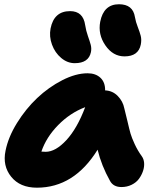

<svg xmlns="http://www.w3.org/2000/svg" viewBox="-20 -869 741 899"><path d="M563 -605Q508.8 -605 473.4 -656.5Q438 -708 449.2 -767.1Q465.3 -849.1 537.1 -849.1Q602.5 -849.1 611.8 -789.1Q615.7 -766.1 625 -742.7Q634.3 -719.2 638.9 -701.2Q643.6 -683.1 639.2 -660.2Q627.9 -605 563 -605ZM330.1 -573.2Q295.4 -573.2 266.4 -597.7Q237.3 -622.1 223.4 -660.2Q209.5 -698.2 216.8 -735.8Q232.9 -816.9 308.1 -816.9Q369.6 -816.9 378.9 -751Q382.8 -725.1 391.6 -700.4Q400.4 -675.8 404.8 -659.2Q409.2 -642.6 405.8 -625Q395 -573.2 330.1 -573.2ZM152.8 9.8Q73.7 9.8 32.5 -41.3Q-8.8 -92.3 5.9 -163.1Q18.6 -227.1 59.6 -293.2Q100.6 -359.4 154.3 -410.2Q208 -460.9 271.5 -493.4Q335 -525.9 390.1 -525.9Q427.7 -525.9 450.2 -504.9Q472.7 -483.9 472.2 -445.8Q507.3 -444.3 531.5 -419.4Q555.7 -394.5 562 -361.8Q566.9 -344.2 576.4 -303Q585.9 -261.7 591.3 -243.2Q596.7 -224.6 610.6 -194.3Q624.5 -164.1 644 -137.2Q653.3 -124.5 654.8 -106.2Q656.2 -87.9 649.7 -68.4Q643.1 -48.8 630.6 -31.7Q618.2 -14.6 596.4 -3.9Q574.7 6.8 548.8 6.8Q510.7 6.8 495.1 -22Q455.1 -93.3 437 -168Q327.1 9.8 152.8 9.8ZM193.8 -158.2Q240.2 -158.2 290.8 -212.9Q341.3 -267.6 378.9 -367.2Q308.1 -340.3 252.2 -283.2Q196.3 -226.1 173.8 -159.2Q179.7 -158.2 193.8 -158.2Z"/></svg>

Font: Shantell Sans Normal
Style: Italic
Weight: 800
Italic angle: -11.31°
Designer: Stephen Nixon, Anya Danilova, Shantell Martin
Foundry: Arrow Type
Version: Version 1.006;[559af2be0]